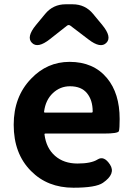

<svg xmlns="http://www.w3.org/2000/svg" viewBox="-20 -863 621 897"><path d="M323 14Q202 14 125 -64Q44 -145 44 -280Q44 -411 125 -495Q200 -574 305 -574Q417 -574 480 -498Q539 -427 539 -307Q539 -262 535.5 -250.5Q532 -239 464 -239H192Q187 -239 188 -234Q196 -171 237 -135Q278 -99 342 -99Q406 -99 436 -118Q466 -137 494 -94Q522 -51 461 -9Q428 14 323 14ZM186 -342Q185 -337 190 -337H408Q413 -337 413 -342Q413 -395 386.5 -427.5Q360 -460 307 -460Q261 -460 227 -428Q193 -396 186 -342ZM213 -680Q156 -635 129 -663Q102 -690 148 -746L191 -798Q228 -843 287 -843H319Q378 -843 415 -798L458 -746Q504 -690 477 -663Q450 -635 393 -679L309 -743Q301 -749 293 -743Z"/></svg>

Font: Resource Han Rounded JP
Style: Bold
Weight: 700
Designer: Cyano Hao (round all glyphs); Ryoko NISHIZUKA 西塚涼子 (kana, bopomofo & ideographs); Paul D. Hunt (Latin, Greek & Cyrillic)
Foundry: Cyano Hao
Version: 0.990